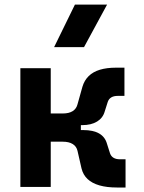

<svg xmlns="http://www.w3.org/2000/svg" viewBox="-20 -815 626 837"><path d="M261.7 -269.5 253.4 -320.3Q280.8 -320.3 296.9 -330.6Q313 -340.8 317.9 -360.4L339.4 -437Q347.7 -464.8 366.7 -483.4Q385.7 -502 415.5 -511Q445.3 -520 484.9 -520H522.5V-397H493.2Q476.1 -397 465.1 -390.4Q454.1 -383.8 449.7 -370.6L436.5 -329.1Q428.7 -300.8 403.3 -285.2Q377.9 -269.5 337.9 -269.5ZM68.8 0V-517.6H201.2V0ZM193.8 -197.3V-320.3H332.5V-197.3ZM489.7 2.4Q445.8 2.4 413.6 -6.8Q381.3 -16.1 361.8 -34.4Q342.3 -52.7 335.4 -80.6L317.9 -157.2Q313.5 -176.8 297.1 -187Q280.8 -197.3 253.4 -197.3L261.7 -248H342.8Q429.7 -248 446.3 -188.5L459.5 -147Q463.9 -133.8 474.9 -127.2Q485.8 -120.6 502.9 -120.6H527.3V2.4ZM215.8 -609.4 306.6 -794.9H446.8L346.2 -609.4Z"/></svg>

Font: Cascadia Code
Style: Regular
Weight: 400
Monospace: yes
Designer: Aaron Bell
Foundry: Saja Typeworks
Version: Version 2106.017